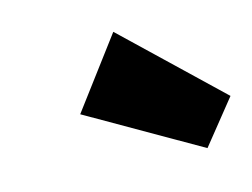

<svg xmlns="http://www.w3.org/2000/svg" viewBox="-40 -894 431 328"><g transform="rotate(-10 175.5 -730.0)"><path d="M172.9 -841.8 351.1 -699.2 296.9 -618.2 92.8 -712.9Z"/></g></svg>

Font: Fira Sans Compressed Heavy
Style: Italic
Weight: 900
Width: 3
Italic angle: -8°
Designer: Carrois Corporate & Edenspiekermann AG
Foundry: Carrois Corporate GbR & Edenspiekermann AG
Version: Version 4.203;PS 004.203;hotconv 1.0.88;makeotf.lib2.5.64775